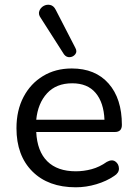

<svg xmlns="http://www.w3.org/2000/svg" viewBox="-20 -787 583 816"><path d="M252 -556 153 -711Q142 -726 147 -740Q152 -754 165 -761.5Q178 -769 193 -766Q208 -763 217 -745L300 -584Q309 -568 300 -556.5Q291 -545 276.5 -544Q262 -543 252 -556ZM302 9Q185 9 117.5 -58.5Q50 -126 50 -242Q50 -318 80 -375Q110 -432 163 -464Q216 -496 285 -496Q385 -496 441.5 -432Q498 -368 498 -256Q498 -226 468 -226H134Q138 -144 181 -101.5Q224 -59 302 -59Q336 -59 369.5 -68Q403 -77 434 -99Q456 -111 470.5 -100.5Q485 -90 485.5 -71Q486 -52 465 -39Q433 -17 389.5 -4Q346 9 302 9ZM134 -278H424Q421 -351 386.5 -392Q352 -433 287 -433Q219 -433 180 -390.5Q141 -348 134 -278Z"/></svg>

Font: Chiron GoRound TC N
Style: Regular
Weight: 350
Designer: Ryoko NISHIZUKA 西塚涼子 (kana, bopomofo & ideographs); Paul D. Hunt (Latin, Greek & Cyrillic); Sandoll Communications 산돌커뮤니
Foundry: Adobe
Version: Version 1.000;hotconv 1.1.1;makeotfexe 2.6.0